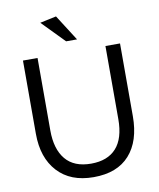

<svg xmlns="http://www.w3.org/2000/svg" viewBox="-99 -997 900 1089"><g transform="rotate(-10 351.0 -452.5)"><path d="M352 15Q488 15 559 -64.5Q630 -144 630 -287V-706H546V-285Q546 -174 496 -118.5Q446 -63 351 -63Q253 -63 204 -122Q155 -181 155 -288V-706H71V-284Q71 -146 145 -65.5Q219 15 352 15ZM331 -771H394L299 -920L205 -900Z"/></g></svg>

Font: Geom Light
Style: Regular
Weight: 300
Version: Version 1.102